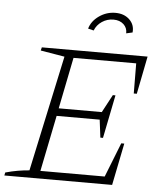

<svg xmlns="http://www.w3.org/2000/svg" viewBox="-60 -896 797 946"><g transform="rotate(5 338.5 -423.0)"><path d="M-3 0 0 -15Q32 -24 61.5 -29Q91 -34 118 -36L241 -609L122 -629L126 -645H649L612 -458H597L596 -607H286L235 -353H448L495 -441H508L465 -227H452L441 -315H228L172 -38H490L557 -208H572L530 0ZM473 -846Q516 -846 542.5 -820.5Q569 -795 565 -757L534 -750Q535 -777 516 -794.5Q497 -812 466 -812Q435 -812 409.5 -795Q384 -778 373 -750L345 -757Q356 -795 392.5 -820.5Q429 -846 473 -846Z"/></g></svg>

Font: Piazzolla ExtraLight
Style: Italic
Weight: 200
Italic angle: -11.3°
Designer: Juan Pablo del Peral
Foundry: Huerta Tipografica
Version: Version 1.330